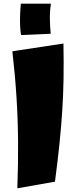

<svg xmlns="http://www.w3.org/2000/svg" viewBox="-20 -1003 412 1041"><path d="M74 18Q79 -116 78 -236Q77 -356 69.5 -475Q62 -594 47 -725L324 -767Q326 -664 324.5 -575.5Q323 -487 317.5 -402Q312 -317 302.5 -224Q293 -131 278 -18ZM94 -813Q88 -851 88.5 -898.5Q89 -946 93 -983H256Q250 -943 250.5 -900.5Q251 -858 255 -820Z"/></svg>

Font: Marhey Light
Style: Regular
Weight: 300
Designer: Nur Syamsi & Bustanul Arifin
Foundry: Namelatype
Version: Version 1.000